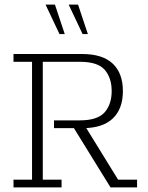

<svg xmlns="http://www.w3.org/2000/svg" viewBox="-20 -819 647 839"><path d="M39 0V-34H120V-549H39V-583H339Q428 -583 472.5 -541Q517 -499 517 -421Q517 -343 472.5 -301Q428 -259 341 -259H326L348 -274L496 -34H579V0H463L303 -259H216V-293H329Q406 -293 437 -328Q468 -363 468 -421Q468 -479 437.5 -514Q407 -549 329 -549H167V-34H249V0ZM341 -670 280 -799H321L364 -670ZM240 -670 179 -799H220L263 -670Z"/></svg>

Font: Rokkitt SemiBold ExtraLight
Style: Regular
Weight: 250
Version: Version 3.103